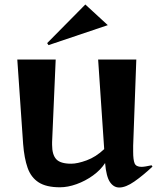

<svg xmlns="http://www.w3.org/2000/svg" viewBox="-20 -822 713 855"><path d="M196 -621 190 -630 360 -802 460 -710ZM659 -80Q616 -40 578 -13.5Q540 13 511 13Q486 13 469.5 -11.5Q453 -36 448 -96Q428 -65 394 -40.5Q360 -16 321 -2Q282 12 247 12Q186 12 152 -10Q118 -32 103 -74.5Q88 -117 83 -181L57 -557H228L212 -189V-177Q212 -133 230.5 -113Q249 -93 297 -93Q325 -93 366 -108Q407 -123 444 -158L417 -557H587L573 -173V-146Q573 -110 579.5 -94.5Q586 -79 610 -79Q618 -79 629.5 -81Q641 -83 655 -86Z"/></svg>

Font: Reggae One
Style: Regular
Weight: 400
Designer: Fontworks Inc.
Foundry: Fontworks Inc.
Version: Version 1.100